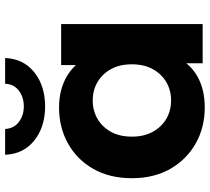

<svg xmlns="http://www.w3.org/2000/svg" viewBox="-54 -736 799 730"><g transform="rotate(-90 345.0 -371.5)"><path d="M301 8Q225 8 164 -26.5Q103 -61 67.5 -123Q32 -185 32 -269Q32 -354 67.5 -416Q103 -478 164 -512Q225 -546 301 -546Q369 -546 420 -516Q471 -486 499 -425Q527 -364 527 -269Q527 -175 500 -113.5Q473 -52 422.5 -22Q372 8 301 8ZM328 -120Q366 -120 397 -138Q428 -156 446.5 -189.5Q465 -223 465 -269Q465 -316 446.5 -349Q428 -382 397 -400Q366 -418 328 -418Q289 -418 258 -400Q227 -382 208.5 -349Q190 -316 190 -269Q190 -223 208.5 -189.5Q227 -156 258 -138Q289 -120 328 -120ZM469 0V-110L472 -270L462 -429V-538H618V0ZM305 -599Q227 -599 175.5 -640Q124 -681 121 -751H219Q221 -718 245.5 -699Q270 -680 305 -680Q340 -680 365 -699Q390 -718 391 -751H489Q486 -681 434.5 -640Q383 -599 305 -599Z"/></g></svg>

Font: MOST Montserrat
Style: Bold
Weight: 700
Designer: Julieta Ulanovsky
Foundry: Julieta Ulanovsky
Version: Version 8.000;March 11, 2024;FontCreator 15.0.0.2926 64-bit